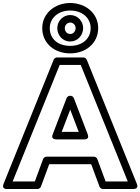

<svg xmlns="http://www.w3.org/2000/svg" viewBox="-75 -1232 934 1277"><path d="M256 -1045C256 -1111.6 312.5 -1162 392 -1162C472.5 -1162 528 -1111.7 528 -1045C528 -976.7 475.3 -927 392 -927C306.8 -927 256 -976.4 256 -1045ZM206 -1045C206 -945.6 285.2 -877 392 -877C496.7 -877 578 -945.3 578 -1045C578 -1144.3 493.5 -1212 392 -1212C291.5 -1212 206 -1144.4 206 -1045ZM306 -1045C306 -998.1 340.8 -956 392 -956C442 -956 478 -997.7 478 -1045C478 -1092.3 440.3 -1132 392 -1132C344.8 -1132 306 -1092.7 306 -1045ZM356 -1045C356 -1065.3 373.2 -1082 392 -1082C411.7 -1082 428 -1065.7 428 -1045C428 -1022.3 412 -1006 392 -1006C371.2 -1006 356 -1021.9 356 -1045ZM462.1 -800 774.9 -25H627.4L572.4 -173.7C568.8 -183.4 559.2 -190 549 -190H235C224.6 -190 215.1 -183.3 211.6 -173.7L156.6 -25H9.1L321.9 -800ZM502.2 -834.4C498.7 -843.1 489.3 -850 479 -850H305C295.6 -850 285.7 -843.9 281.8 -834.4L-51.2 -9.4C-66.4 28.2 -28 25 -28 25H174C184.2 25 193.8 18.4 197.4 8.7L252.4 -140H531.6L586.6 8.7C590.1 18.3 599.6 25 610 25H812C852.5 25 835.2 -9.4 835.2 -9.4ZM508.3 -338.9 416.3 -578.9C412.6 -588.6 402.9 -595 393 -595H391C380.6 -595 371.2 -588.2 367.7 -578.9L275.7 -338.9C275.7 -338.9 259.1 -305 299 -305H485C485 -305 522.6 -301.7 508.3 -338.9ZM448.6 -355H335.4L392 -502.8Z"/></svg>

Font: Hussar Techniczny
Style: Bold 
Weight: 700
Foundry: Cannot Into Space Fonts
Version: Version 0.77